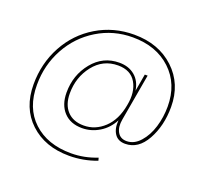

<svg xmlns="http://www.w3.org/2000/svg" viewBox="-135 -790 1235 1142"><g transform="rotate(20 482.5 -219.0)"><path d="M698 5Q652 5 630.5 -28Q609 -61 614 -113Q585 -57 534 -26Q483 5 425 5Q351 5 309 -40.5Q267 -86 267 -163Q267 -274 333.5 -355.5Q400 -437 503 -437Q562 -437 601 -404.5Q640 -372 649 -313L668 -422H686L634 -126Q625 -76 643 -44.5Q661 -13 701 -13Q748 -13 785.5 -55Q823 -97 842 -159.5Q861 -222 861 -290Q861 -432 768.5 -519Q676 -606 526 -606Q404 -606 302.5 -544Q201 -482 143.5 -376.5Q86 -271 86 -147Q85 0 175 84Q265 168 415 168Q499 168 579 136L584 154Q499 186 409 186Q256 186 161 97Q66 8 66 -142Q66 -275 126 -385.5Q186 -496 292.5 -560Q399 -624 529 -624Q684 -624 782.5 -532Q881 -440 881 -294Q881 -175 831 -85Q781 5 698 5ZM632 -216Q649 -303 615 -361Q581 -419 501 -419Q406 -419 346.5 -343Q287 -267 287 -165Q287 -94 324.5 -53.5Q362 -13 429 -13Q502 -13 558.5 -66Q615 -119 632 -216Z"/></g></svg>

Font: Poppins Thin
Style: Italic
Weight: 250
Italic angle: -10°
Designer: Ninad Kale (Devanagari), Jonny Pinhorn (Latin)
Foundry: Indian Type Foundry
Version: Version 3.200;PS 1.000;hotconv 16.6.54;makeotf.lib2.5.65590